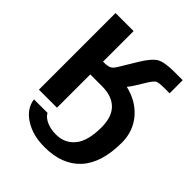

<svg xmlns="http://www.w3.org/2000/svg" viewBox="-236 -790 1150 1150"><g transform="rotate(45 339.0 -214.5)"><path d="M457 -421 497 -486C512.3 -510.7 524.7 -525.5 534 -530.5C543.3 -535.5 564.7 -538 598 -538H639V-649H568C513.3 -649 474.5 -642.5 451.5 -629.5C428.5 -616.5 403 -587 375 -541L306 -427C296.7 -411.7 286.7 -401.7 276 -397C265.3 -392.3 247.7 -390 223 -390V-649H70V0H223V-282H323C378.3 -282 420.8 -267.3 450.5 -238C480.2 -208.7 495 -164.3 495 -105C495 -28.3 480.2 28 450.5 64C420.8 100 381.7 118 333 118C301 118 273.7 112.7 251 102C228.3 91.3 213 78 205 62H90C96.7 109.3 123 147.5 169 176.5C215 205.5 270.7 220 336 220C436 220 512.7 190.8 566 132.5C619.3 74.2 646 -12.3 646 -127C646 -191 626.5 -246 587.5 -292C548.5 -338 496 -368.7 430 -384C438.7 -394 447.7 -406.3 457 -421Z"/></g></svg>

Font: Play
Style: Bold
Weight: 700
Designer: Jonas Hecksher
Foundry: Jonas Hecksher, Playtypeª, e-types AS
Version: Version 1.002